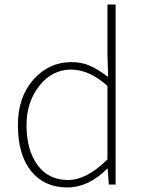

<svg xmlns="http://www.w3.org/2000/svg" viewBox="-20 -814 635 847"><path d="M277 13Q176 13 117.5 -59Q59 -131 59 -262Q59 -386 127.5 -463Q196 -540 295 -540Q340 -540 376.5 -524Q413 -508 457 -474L454 -573V-794H490V0H460L455 -70H453Q370 13 277 13ZM280 -20Q363 -20 454 -111V-435Q374 -507 293 -507Q210 -507 153.5 -435.5Q97 -364 97 -262Q97 -152 145.5 -86Q194 -20 280 -20Z"/></svg>

Font: Noto Sans Korean Thin
Style: Regular
Weight: 250
Designer: Ryoko NISHIZUKA  (kana & ideographs); Paul D. Hunt (Latin, Greek & Cyrillic); Wenlong ZHANG  (bopomofo); Sandoll Communi
Foundry: Adobe Systems Incorporated
Version: Version 1.0001;PS 1;hotconv 1.0.78;makeotf.lib2.5.61930